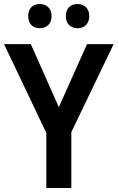

<svg xmlns="http://www.w3.org/2000/svg" viewBox="-20 -933 584 953"><path d="M120 -853C120 -812 145 -793 178 -793C210 -793 236 -813 236 -853C236 -893 210 -913 178 -913C145 -913 120 -894 120 -853ZM307 -853C307 -813 332 -793 365 -793C397 -793 423 -813 423 -853C423 -893 397 -913 365 -913C332 -913 307 -894 307 -853ZM272 -401 133 -714H0L210 -273V0H334V-277L544 -714H412Z"/></svg>

Font: Noto Sans Armenian SemiCondensed SemiBold
Style: Regular
Weight: 600
Width: 4
Designer: Monotype Design Team
Foundry: Monotype Imaging Inc.
Version: Version 2.008